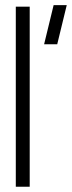

<svg xmlns="http://www.w3.org/2000/svg" viewBox="-20 -709 273 729"><path d="M147.5 -541 183.6 -689.5H233.4L197.3 -541ZM40 0V-683.6H92.8V0Z"/></svg>

Font: Post No Bills Jaffna
Style: Regular
Weight: 400
Designer: Kosala Senevirathne, Siva Puranthara, Lasantha Premarathna, Tharique Azeez
Foundry: Mooniak
Version: Version 1.220 ; ttfautohint (v1.6)